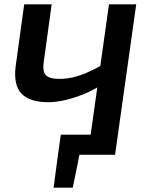

<svg xmlns="http://www.w3.org/2000/svg" viewBox="-20 -710 670 881"><path d="M259 -92H521L507 0H246ZM247 -7H346L314 151H226ZM217 -690 181 -428Q174 -382 190.5 -365Q207 -348 250 -348Q284 -348 314.5 -355Q345 -362 377.5 -376Q410 -390 448 -411L455 -327Q413 -298 366.5 -279Q320 -260 278 -250.5Q236 -241 203 -241Q115 -241 78 -281Q41 -321 52 -407L91 -690ZM605 -690 508 0H383L480 -690Z"/></svg>

Font: Exo 2 SemiBold
Style: Italic
Weight: 600
Italic angle: -8°
Designer: Natanael Gama
Foundry: Natanael Gama
Version: Version 2.010